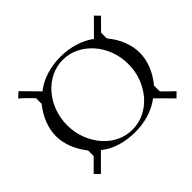

<svg xmlns="http://www.w3.org/2000/svg" viewBox="-104 -657 658 658"><g transform="rotate(-45 225.0 -327.5)"><path d="M49.3 -527.3 106.4 -469.2V-468.3Q131.8 -488.8 164.6 -499Q197.3 -509.3 233.4 -509.3Q269.5 -509.3 302 -499.3Q334.5 -489.3 359.4 -470.7V-471.7Q373.5 -485.8 387.2 -499.8Q400.9 -513.7 415 -527.8L432.1 -510.3L391.1 -469.2V-441.4Q414.1 -413.6 425.3 -384.3Q436.5 -355 436.5 -327.1Q436.5 -298.8 425.3 -269.5Q414.1 -240.2 391.1 -212.4V-184.6Q399.4 -176.3 406.2 -169.4Q413.1 -162.6 419.9 -155.8Q422.4 -153.3 423.6 -152.3Q424.8 -151.4 425.8 -150.4Q426.8 -149.4 428.2 -148.2Q429.7 -147 432.1 -144L414.6 -127L358.9 -183.1V-184.6Q333.5 -165 301.5 -155Q269.5 -145 233.4 -145Q196.8 -145 163.8 -154.8Q130.9 -164.6 106 -185.1V-184.6L48.3 -127L30.8 -144.5L74.2 -188V-214.8Q52.7 -242.2 41.7 -271.2Q30.8 -300.3 30.8 -327.6Q30.8 -355 41.7 -384Q52.7 -413.1 74.7 -440.9V-467.8Q67.9 -474.6 62 -481Q56.2 -487.3 49.8 -493.2Q46.9 -496.1 44.7 -497.8Q42.5 -499.5 40.8 -501.2Q39.1 -502.9 36.6 -505.1Q34.2 -507.3 30.8 -510.7ZM84.5 -327.1Q84.5 -292 96.2 -261.2Q107.9 -230.5 127.9 -207.3Q147.9 -184.1 174.8 -170.9Q201.7 -157.7 232.4 -157.7Q263.2 -157.7 290.3 -170.9Q317.4 -184.1 337.6 -207.3Q357.9 -230.5 369.6 -261.2Q381.3 -292 381.3 -327.1Q381.3 -361.8 369.6 -392.6Q357.9 -423.3 337.6 -446.3Q317.4 -469.2 290.3 -482.7Q263.2 -496.1 232.4 -496.1Q201.7 -496.1 174.8 -482.7Q147.9 -469.2 127.9 -446.3Q107.9 -423.3 96.2 -392.6Q84.5 -361.8 84.5 -327.1Z"/></g></svg>

Font: Tartlers End
Style: Regular
Weight: 200
Designer: Peter Wiegel
Foundry: Peter Wiegel
Version: Version 1.000 2013 initial release